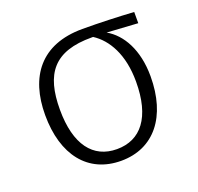

<svg xmlns="http://www.w3.org/2000/svg" viewBox="-101 -638 779 757"><g transform="rotate(-20 288.5 -259.5)"><path d="M533 -523C468 -527 388 -530 318 -530C143 -530 64 -421 64 -261C64 -93 146 11 285 11C423 11 507 -94 507 -263C507 -374 463 -450 403 -484L533 -476ZM446 -263C446 -113 385 -38 285 -38C185 -38 126 -114 126 -261C126 -411 182 -487 342 -486H347C403 -450 446 -377 446 -263Z"/></g></svg>

Font: FiraGO Light
Style: Regular
Weight: 300
Designer: bBox Type
Foundry: bBox Type GmbH
Version: Version 1.001;PS 001.001;hotconv 1.0.88;makeotf.lib2.5.64775